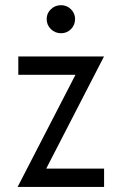

<svg xmlns="http://www.w3.org/2000/svg" viewBox="-20 -735 479 755"><path d="M276.8 -440.9H52V-513H389L161.8 -72.1H389.3V0H49.3ZM163.5 -660.5Q163.5 -682.8 180.1 -698.7Q196.7 -714.6 220.1 -714.6Q242.9 -714.6 259.1 -698.5Q275.2 -682.3 275.2 -660.5Q275.2 -636.6 259.2 -620.5Q243.2 -604.3 220.1 -604.3Q196.7 -604.3 180.1 -620.5Q163.5 -636.6 163.5 -660.5Z"/></svg>

Font: Lineal Thin
Style: Regular
Weight: 200
Designer: Created by Frank Adebiaye with contributions from Anton Moglia & Ariel Martín Pérez
Created by Frank ADEBIAYE with FontF
Foundry: Velvetyne Type Foundry
Version: Version 2.000;Glyphs 3.2 (3227)